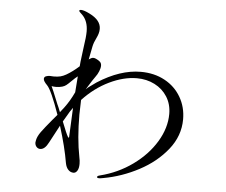

<svg xmlns="http://www.w3.org/2000/svg" viewBox="-55 -880 1111 942"><g transform="rotate(5 500.0 -408.5)"><path d="M852 -325Q852 -243 798 -175.5Q744 -108 660.5 -64Q577 -20 488 -4Q473 -1 467 -1Q456 -1 456 -6Q456 -12 469 -15Q557 -37 628.5 -88.5Q700 -140 741 -208Q782 -276 782 -345Q782 -393 759 -429.5Q736 -466 696.5 -486Q657 -506 609 -506Q544 -506 473.5 -472Q403 -438 345 -376Q343 -328 343 -304Q343 -187 361 -96Q365 -79 365 -63Q365 -41 357.5 -29Q350 -17 339 -17Q324 -17 313 -28.5Q302 -40 298 -61Q285 -139 253 -241Q238 -214 207 -155Q189 -119 166 -119Q155 -119 147.5 -127.5Q140 -136 140 -149Q140 -153 142 -161Q146 -180 162 -202Q178 -224 213 -266L236 -293Q195 -410 173 -433Q154 -452 154 -463Q154 -473 163.5 -476.5Q173 -480 182 -480L201 -479Q221 -479 234.5 -482.5Q248 -486 262 -494Q293 -512 324 -540Q326 -556 326 -563L335 -634Q343 -686 343 -713Q343 -764 314 -793Q311 -796 304.5 -802Q298 -808 298 -811Q298 -816 307 -816Q321 -816 349 -802Q406 -774 406 -731Q406 -719 402.5 -707.5Q399 -696 394 -686Q382 -662 378 -643Q366 -583 365 -577L369 -580Q379 -587 387 -587Q399 -587 418 -573Q428 -566 428 -552Q428 -540 421.5 -524Q415 -508 405 -495Q397 -485 363 -430L374 -440Q387 -450 413 -468Q524 -539 625 -539Q692 -539 743.5 -511Q795 -483 823.5 -434Q852 -385 852 -325ZM231 -345Q237 -333 247 -307Q245 -305 267 -333Q293 -368 313 -411L319 -490Q308 -482 290 -464Q275 -449 266.5 -442.5Q258 -436 247 -433Q233 -429 216 -429Q205 -429 195 -431Q200 -422 231 -345ZM305 -246Q307 -304 309 -334Q296 -316 295 -314L265 -263Q288 -204 296 -191Q299 -186 301 -186Q303 -186 303 -203Z"/></g></svg>

Font: Shippori Mincho
Style: Regular
Weight: 400
Designer: FONTDASU
Foundry: FONTDASU / Google Inc. / but / Adobe
Version: Version 3.110; ttfautohint (v1.8.3)